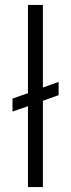

<svg xmlns="http://www.w3.org/2000/svg" viewBox="-20 -763 288 783"><path d="M94 0V-330L31 -308V-361L94 -383V-743H155V-406L219 -429V-375L155 -352V0Z"/></svg>

Font: Azeri Sans Light
Style: Regular
Weight: 300
Designer: Hector Gatti & Omnibus-Type (original fonts) / Cristiano Sobral (main changes and remastering)
Version: Version 1.000; ttfautohint (v1.6)